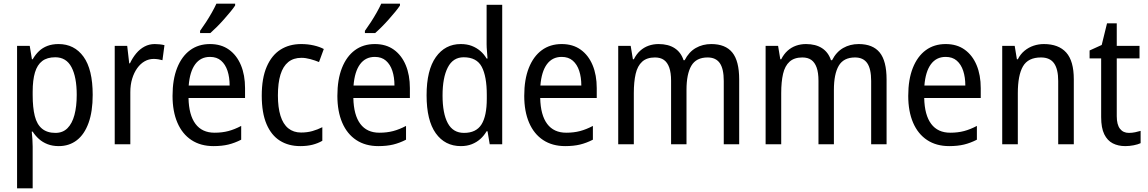

<svg xmlns="http://www.w3.org/2000/svg" viewBox="-20 -786 6252 1046"><path d="M299 -546Q385 -546 435 -477Q485 -408 485 -269Q485 -179 462.5 -116.5Q440 -54 398.5 -22Q357 10 300 10Q266 10 239 -0.5Q212 -11 192 -29Q172 -47 158 -69H153Q155 -51 156.5 -28Q158 -5 158 13V240H73V-536H142L154 -463H158Q173 -489 192.5 -507.5Q212 -526 238.5 -536Q265 -546 299 -546ZM281 -474Q237 -474 210 -453.5Q183 -433 170.5 -391.5Q158 -350 158 -286V-268Q158 -200 169.5 -154Q181 -108 209 -85Q237 -62 282 -62Q322 -62 347.5 -87.5Q373 -113 385.5 -159.5Q398 -206 398 -269Q398 -366 369.5 -420Q341 -474 281 -474Z M823 -546Q836 -546 850 -544.5Q864 -543 876 -540L865 -458Q855 -461 842 -463Q829 -465 817 -465Q791 -465 768 -452Q745 -439 727.5 -414.5Q710 -390 700 -357Q690 -324 690 -284V0H605V-536H673L684 -441H688Q702 -471 722 -495Q742 -519 767.5 -532.5Q793 -546 823 -546Z M1124 -546Q1185 -546 1227.5 -515.5Q1270 -485 1292.5 -431Q1315 -377 1315 -306V-252H1007Q1009 -159 1045 -111Q1081 -63 1149 -63Q1190 -63 1224 -72Q1258 -81 1294 -100V-25Q1259 -7 1224 1.5Q1189 10 1143 10Q1073 10 1023 -23Q973 -56 946.5 -117.5Q920 -179 920 -264Q920 -353 945 -416Q970 -479 1015.5 -512.5Q1061 -546 1124 -546ZM1124 -476Q1073 -476 1043.5 -436Q1014 -396 1008 -320H1231Q1231 -365 1219.5 -400Q1208 -435 1184.5 -455.5Q1161 -476 1124 -476ZM1261 -756Q1252 -742 1235.5 -722Q1219 -702 1200 -680.5Q1181 -659 1161.5 -639.5Q1142 -620 1126 -606H1070V-618Q1086 -640 1102.5 -665.5Q1119 -691 1134 -717.5Q1149 -744 1159 -766H1261Z M1616 10Q1552 10 1505 -19.5Q1458 -49 1432 -110Q1406 -171 1406 -265Q1406 -360 1433 -422.5Q1460 -485 1508 -515.5Q1556 -546 1621 -546Q1657 -546 1689.5 -538.5Q1722 -531 1744 -519L1718 -448Q1696 -457 1670.5 -464Q1645 -471 1622 -471Q1579 -471 1550.5 -448Q1522 -425 1508 -379.5Q1494 -334 1494 -266Q1494 -201 1508 -155.5Q1522 -110 1550.5 -87Q1579 -64 1620 -64Q1654 -64 1682 -72Q1710 -80 1736 -93V-19Q1712 -5 1682.5 2.5Q1653 10 1616 10Z M2022 -546Q2083 -546 2125.5 -515.5Q2168 -485 2190.5 -431Q2213 -377 2213 -306V-252H1905Q1907 -159 1943 -111Q1979 -63 2047 -63Q2088 -63 2122 -72Q2156 -81 2192 -100V-25Q2157 -7 2122 1.5Q2087 10 2041 10Q1971 10 1921 -23Q1871 -56 1844.5 -117.5Q1818 -179 1818 -264Q1818 -353 1843 -416Q1868 -479 1913.5 -512.5Q1959 -546 2022 -546ZM2022 -476Q1971 -476 1941.5 -436Q1912 -396 1906 -320H2129Q2129 -365 2117.5 -400Q2106 -435 2082.5 -455.5Q2059 -476 2022 -476ZM2159 -756Q2150 -742 2133.5 -722Q2117 -702 2098 -680.5Q2079 -659 2059.5 -639.5Q2040 -620 2024 -606H1968V-618Q1984 -640 2000.5 -665.5Q2017 -691 2032 -717.5Q2047 -744 2057 -766H2159Z M2491 10Q2404 10 2354 -60Q2304 -130 2304 -267Q2304 -404 2354.5 -475Q2405 -546 2490 -546Q2524 -546 2550 -536Q2576 -526 2596.5 -508.5Q2617 -491 2631 -467H2636Q2635 -484 2633 -506.5Q2631 -529 2631 -545V-760H2716V0H2648L2636 -71H2631Q2617 -47 2597 -29Q2577 -11 2550.5 -0.5Q2524 10 2491 10ZM2508 -62Q2574 -62 2603 -108Q2632 -154 2632 -248V-269Q2632 -370 2604.5 -422Q2577 -474 2506 -474Q2448 -474 2419.5 -418.5Q2391 -363 2391 -266Q2391 -168 2419.5 -115Q2448 -62 2508 -62Z M3040 -546Q3101 -546 3143.5 -515.5Q3186 -485 3208.5 -431Q3231 -377 3231 -306V-252H2923Q2925 -159 2961 -111Q2997 -63 3065 -63Q3106 -63 3140 -72Q3174 -81 3210 -100V-25Q3175 -7 3140 1.5Q3105 10 3059 10Q2989 10 2939 -23Q2889 -56 2862.5 -117.5Q2836 -179 2836 -264Q2836 -353 2861 -416Q2886 -479 2931.5 -512.5Q2977 -546 3040 -546ZM3040 -476Q2989 -476 2959.5 -436Q2930 -396 2924 -320H3147Q3147 -365 3135.5 -400Q3124 -435 3100.5 -455.5Q3077 -476 3040 -476Z M3855 -546Q3932 -546 3969.5 -500Q4007 -454 4007 -353V0H3923V-345Q3923 -411 3901.5 -442Q3880 -473 3835 -473Q3773 -473 3746.5 -428Q3720 -383 3720 -296V0H3636V-346Q3636 -390 3626 -418Q3616 -446 3597 -459.5Q3578 -473 3548 -473Q3504 -473 3478.5 -450Q3453 -427 3443 -383.5Q3433 -340 3433 -279V0H3348V-536H3416L3428 -463H3433Q3447 -491 3467.5 -509.5Q3488 -528 3513.5 -537Q3539 -546 3568 -546Q3621 -546 3655.5 -523.5Q3690 -501 3704 -458H3710Q3733 -503 3770.5 -524.5Q3808 -546 3855 -546Z M4658 -546Q4735 -546 4772.5 -500Q4810 -454 4810 -353V0H4726V-345Q4726 -411 4704.5 -442Q4683 -473 4638 -473Q4576 -473 4549.5 -428Q4523 -383 4523 -296V0H4439V-346Q4439 -390 4429 -418Q4419 -446 4400 -459.5Q4381 -473 4351 -473Q4307 -473 4281.5 -450Q4256 -427 4246 -383.5Q4236 -340 4236 -279V0H4151V-536H4219L4231 -463H4236Q4250 -491 4270.5 -509.5Q4291 -528 4316.5 -537Q4342 -546 4371 -546Q4424 -546 4458.5 -523.5Q4493 -501 4507 -458H4513Q4536 -503 4573.5 -524.5Q4611 -546 4658 -546Z M5132 -546Q5193 -546 5235.5 -515.5Q5278 -485 5300.5 -431Q5323 -377 5323 -306V-252H5015Q5017 -159 5053 -111Q5089 -63 5157 -63Q5198 -63 5232 -72Q5266 -81 5302 -100V-25Q5267 -7 5232 1.5Q5197 10 5151 10Q5081 10 5031 -23Q4981 -56 4954.5 -117.5Q4928 -179 4928 -264Q4928 -353 4953 -416Q4978 -479 5023.5 -512.5Q5069 -546 5132 -546ZM5132 -476Q5081 -476 5051.5 -436Q5022 -396 5016 -320H5239Q5239 -365 5227.5 -400Q5216 -435 5192.5 -455.5Q5169 -476 5132 -476Z M5667 -546Q5747 -546 5788.5 -500Q5830 -454 5830 -354V0H5745V-345Q5745 -409 5722.5 -441Q5700 -473 5651 -473Q5581 -473 5553 -424.5Q5525 -376 5525 -278V0H5440V-536H5508L5520 -463H5525Q5539 -491 5561.5 -509.5Q5584 -528 5611 -537Q5638 -546 5667 -546Z M6130 -62Q6147 -62 6164 -65.5Q6181 -69 6194 -73V-6Q6179 1 6156 5.5Q6133 10 6110 10Q6072 10 6042.5 -5Q6013 -20 5996 -54.5Q5979 -89 5979 -148V-468H5916V-511L5982 -541L6011 -659H6064V-536H6188V-468H6064V-153Q6064 -107 6081.5 -84.5Q6099 -62 6130 -62Z"/></svg>

Font: Noto Sans Display SemiCondensed
Style: Regular
Weight: 400
Width: 4
Version: Version 2.003